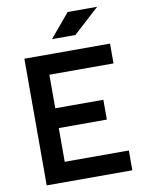

<svg xmlns="http://www.w3.org/2000/svg" viewBox="-97 -968 780 1035"><g transform="rotate(-10 293.0 -450.5)"><path d="M73.2 0H542V-108.4H190.9V-293H454.1V-401.4H190.9V-585H542V-693.4H73.2ZM238.3 -771.5H366.2L508.3 -900.9H346.7Z"/></g></svg>

Font: Cascadia Mono SemiBold
Style: Regular
Weight: 600
Monospace: yes
Designer: Aaron Bell
Foundry: Saja Typeworks
Version: Version 2404.023